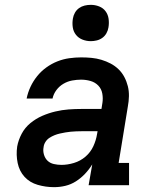

<svg xmlns="http://www.w3.org/2000/svg" viewBox="-20 -765 640 793"><path d="M203 8Q169 8 136 -1.5Q103 -11 81.5 -34.5Q60 -58 53 -91.5Q46 -125 51 -160Q56 -187 69.5 -212.5Q83 -238 105.5 -256.5Q128 -275 154.5 -286.5Q181 -298 208.5 -304.5Q236 -311 263 -313Q290 -315 317 -315H399L403 -340Q406 -359 402.5 -378.5Q399 -398 386 -411.5Q373 -425 354 -430.5Q335 -436 315 -436Q297 -436 278 -432.5Q259 -429 242 -419Q225 -409 213 -393Q201 -377 197 -358H90Q95 -383 106 -406.5Q117 -430 133.5 -450.5Q150 -471 171.5 -486.5Q193 -502 217 -511.5Q241 -521 266 -524.5Q291 -528 315 -528Q337 -528 358 -526Q379 -524 399 -518Q419 -512 437 -502.5Q455 -493 469.5 -479Q484 -465 493.5 -447Q503 -429 508 -409Q513 -389 512.5 -367.5Q512 -346 508 -325L470 -92H513V0H346L361 -86Q348 -65 331 -47Q314 -29 293.5 -16Q273 -3 250 2.5Q227 8 204 8ZM234 -84Q259 -84 285.5 -92Q312 -100 333 -118Q354 -136 365.5 -161Q377 -186 381 -212L383 -223H317Q306 -223 294.5 -222.5Q283 -222 272 -221Q261 -220 250 -218Q239 -216 227.5 -213.5Q216 -211 205 -206.5Q194 -202 184 -195.5Q174 -189 167.5 -178.5Q161 -168 160 -157Q157 -142 161.5 -126.5Q166 -111 176.5 -101Q187 -91 202.5 -87.5Q218 -84 234 -84ZM355 -595Q337 -595 320.5 -601.5Q304 -608 293.5 -621.5Q283 -635 280.5 -652.5Q278 -670 281 -688Q283 -701 289.5 -712.5Q296 -724 306.5 -731.5Q317 -739 329.5 -742Q342 -745 355 -745Q373 -745 389.5 -738.5Q406 -732 416 -718.5Q426 -705 428.5 -687.5Q431 -670 428 -652Q426 -639 419.5 -627.5Q413 -616 402.5 -608.5Q392 -601 379.5 -598Q367 -595 355 -595Z"/></svg>

Font: Iosevka Etoile SmBdObl
Style: Regular
Weight: 600
Italic angle: -9°
Designer: Belleve Invis
Foundry: Belleve Invis
Version: Version 15.5.2; ttfautohint (v1.8.4)